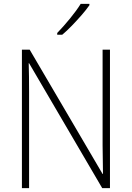

<svg xmlns="http://www.w3.org/2000/svg" viewBox="-20 -970 680 990"><path d="M547 0H507L130 -644H128Q129 -609 129.5 -574Q130 -539 130 -497V0H93V-714H133L509 -73H511Q511 -108 510 -148.5Q509 -189 509 -221V-714H547ZM441 -943Q425 -920 401 -892.5Q377 -865 351 -838Q325 -811 301 -791H275V-800Q307 -833 341 -874.5Q375 -916 396 -950H441Z"/></svg>

Font: Noto Sans Ethiopic SemiCondensed ExtraLight
Style: Regular
Weight: 200
Width: 4
Designer: Monotype Design Team
Foundry: Monotype Imaging Inc.
Version: Version 2.102; ttfautohint (v1.8.4.7-5d5b)